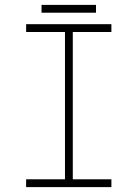

<svg xmlns="http://www.w3.org/2000/svg" viewBox="-20 -766 562 786"><path d="M373 -714H150V-746H373ZM436 0H87V-32H246V-635H87V-667H436V-635H278V-32H436Z"/></svg>

Font: Zector
Style: Regular
Weight: 400
Designer: GGBot
Version: 0.72